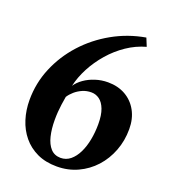

<svg xmlns="http://www.w3.org/2000/svg" viewBox="-141 -866 870 982"><g transform="rotate(20 294.5 -375.0)"><path d="M280.5 13.5Q219.5 13.5 173.2 -8.2Q127 -30 96 -67.8Q65 -105.5 49.5 -154.8Q34 -204 34 -259Q34 -351 68.8 -434.2Q103.5 -517.5 165.2 -585.8Q227 -654 309.2 -700.2Q391.5 -746.5 486.5 -763L504.5 -719Q450 -704 402 -671.5Q354 -639 315.8 -595Q277.5 -551 251.2 -501.2Q225 -451.5 213.5 -401Q228.5 -423.5 254 -441.5Q279.5 -459.5 312.5 -470.2Q345.5 -481 381.5 -481Q435.5 -481 476.8 -457.5Q518 -434 541.2 -391.5Q564.5 -349 564.5 -292.5Q564.5 -229.5 543.2 -174Q522 -118.5 483.8 -76.5Q445.5 -34.5 393.5 -10.5Q341.5 13.5 280.5 13.5ZM283.5 -34.5Q314 -34.5 337 -53.5Q360 -72.5 375.8 -104.8Q391.5 -137 399.2 -177.8Q407 -218.5 407 -262.5Q407 -312 395 -343.2Q383 -374.5 363 -389Q343 -403.5 319 -403.5Q293 -403.5 270.8 -393.8Q248.5 -384 231.2 -369Q214 -354 203 -337Q199 -314 196 -292.8Q193 -271.5 191.5 -250.5Q190 -229.5 190 -207Q190 -158 199.5 -119Q209 -80 229.5 -57.5Q250 -35 283.5 -34.5Z"/></g></svg>

Font: Merriweather 72pt ExtraBold
Style: Italic
Weight: 800
Italic angle: -7.8°
Version: Version 2.101